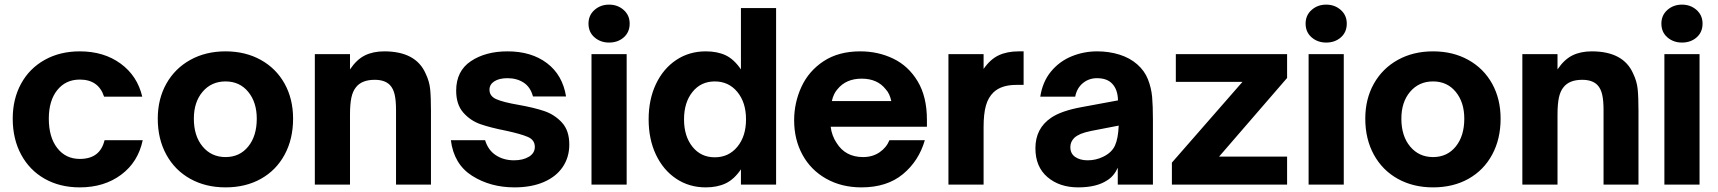

<svg xmlns="http://www.w3.org/2000/svg" viewBox="-20 -798 7425 830"><path d="M35 -285Q35 -370 71 -436Q107 -502 173 -539Q239 -576 325 -576Q429 -576 501.5 -523Q574 -470 595 -380H430Q406 -454 325 -454Q264 -454 227.5 -408.5Q191 -363 191 -285Q191 -205 227.5 -158Q264 -111 325 -111Q413 -111 432 -192H597Q577 -97 503.5 -42.5Q430 12 325 12Q239 12 173.5 -25Q108 -62 71.5 -129.5Q35 -197 35 -285Z M662 -285Q662 -370 699 -436Q736 -502 802.5 -539Q869 -576 955 -576Q1041 -576 1107.5 -539Q1174 -502 1210.5 -436Q1247 -370 1247 -285Q1247 -197 1210.5 -129.5Q1174 -62 1108 -25Q1042 12 955 12Q869 12 802.5 -25Q736 -62 699 -129.5Q662 -197 662 -285ZM1090 -285Q1090 -356 1053 -401Q1016 -446 955 -446Q894 -446 856 -401.5Q818 -357 818 -285Q818 -210 856 -164.5Q894 -119 955 -119Q1016 -119 1053 -164.5Q1090 -210 1090 -285Z M1341 0V-564H1493V-498Q1522 -541 1557.5 -558.5Q1593 -576 1641 -576Q1778 -576 1820 -480Q1836 -447 1839.5 -413Q1843 -379 1843 -320V0H1692V-322Q1692 -364 1686 -389.5Q1680 -415 1666 -430Q1644 -453 1600 -453Q1544 -453 1519 -421Q1505 -404 1499 -376Q1493 -348 1493 -302V0Z M1929 -192H2077Q2090 -149 2123.5 -127Q2157 -105 2202 -105Q2241 -105 2266.5 -120.5Q2292 -136 2292 -163Q2292 -193 2262 -206Q2232 -219 2167 -233Q2101 -246 2057.5 -261Q2014 -276 1983 -311Q1952 -346 1952 -406Q1952 -491 2015.5 -533.5Q2079 -576 2174 -576Q2277 -576 2344.5 -525Q2412 -474 2427 -381H2284Q2273 -422 2243.5 -441Q2214 -460 2174 -460Q2138 -460 2117 -446.5Q2096 -433 2096 -410Q2096 -382 2126 -369Q2156 -356 2220 -345Q2288 -333 2332.5 -318Q2377 -303 2409 -268.5Q2441 -234 2441 -173Q2441 -118 2412.5 -76Q2384 -34 2330.5 -11Q2277 12 2204 12Q2100 12 2021 -38Q1942 -88 1929 -192Z M2689 0H2537V-564H2689ZM2524 -696Q2524 -732 2550 -755Q2576 -778 2613 -778Q2650 -778 2676 -755Q2702 -732 2702 -696Q2702 -659 2676.5 -636.5Q2651 -614 2613 -614Q2576 -614 2550 -636.5Q2524 -659 2524 -696Z M2784 -282Q2784 -368 2815.5 -434.5Q2847 -501 2903 -538.5Q2959 -576 3031 -576Q3081 -576 3117 -559Q3153 -542 3183 -498V-763H3335V0H3183V-66Q3154 -23 3117.5 -5.5Q3081 12 3031 12Q2959 12 2903 -25.5Q2847 -63 2815.5 -129.5Q2784 -196 2784 -282ZM3205 -282Q3205 -355 3167.5 -400.5Q3130 -446 3070 -446Q3010 -446 2973.5 -400.5Q2937 -355 2937 -282Q2937 -209 2973.5 -163.5Q3010 -118 3070 -118Q3130 -118 3167.5 -163.5Q3205 -209 3205 -282Z M3413 -278Q3413 -354 3444.5 -422.5Q3476 -491 3540.5 -533.5Q3605 -576 3699 -576Q3776 -576 3841.5 -544.5Q3907 -513 3947 -446.5Q3987 -380 3987 -280V-250H3571Q3573 -231 3580 -212.5Q3587 -194 3596 -181Q3634 -119 3711 -119Q3752 -119 3782 -139.5Q3812 -160 3825 -192H3978Q3952 -102 3883 -45Q3814 12 3704 12Q3618 12 3551.5 -25.5Q3485 -63 3449 -129Q3413 -195 3413 -278ZM3833 -361Q3826 -394 3809 -412Q3773 -458 3705 -458Q3637 -458 3600 -412Q3583 -393 3576 -361Z M4080 0V-564H4232V-500Q4261 -542 4297.5 -559Q4334 -576 4384 -576H4405V-431H4373Q4309 -431 4275 -399Q4252 -377 4242 -341.5Q4232 -306 4232 -249V0Z M4456 -157Q4456 -243 4524 -289Q4568 -319 4656 -335L4813 -364Q4812 -411 4788 -436Q4766 -460 4722 -460Q4687 -460 4661 -438.5Q4635 -417 4628 -380H4477Q4487 -445 4523.5 -489Q4560 -533 4612.5 -554.5Q4665 -576 4723 -576Q4774 -576 4819 -562Q4864 -548 4896 -520Q4928 -492 4942.5 -455Q4957 -418 4960.5 -379.5Q4964 -341 4964 -280V0H4812V-73Q4796 -37 4767 -19Q4721 12 4641 12Q4560 12 4508 -32.5Q4456 -77 4456 -157ZM4748 -120Q4786 -138 4800 -169Q4814 -200 4816 -255L4697 -232Q4668 -226 4651.5 -219Q4635 -212 4624 -202Q4607 -185 4607 -162Q4607 -134 4628 -119.5Q4649 -105 4682 -105Q4717 -105 4748 -120Z M5544 0H5046V-95L5351 -444H5063V-564H5544V-461L5250 -121H5544Z M5789 0H5637V-564H5789ZM5624 -696Q5624 -732 5650 -755Q5676 -778 5713 -778Q5750 -778 5776 -755Q5802 -732 5802 -696Q5802 -659 5776.5 -636.5Q5751 -614 5713 -614Q5676 -614 5650 -636.5Q5624 -659 5624 -696Z M5882 -285Q5882 -370 5919 -436Q5956 -502 6022.5 -539Q6089 -576 6175 -576Q6261 -576 6327.5 -539Q6394 -502 6430.5 -436Q6467 -370 6467 -285Q6467 -197 6430.5 -129.5Q6394 -62 6328 -25Q6262 12 6175 12Q6089 12 6022.5 -25Q5956 -62 5919 -129.5Q5882 -197 5882 -285ZM6310 -285Q6310 -356 6273 -401Q6236 -446 6175 -446Q6114 -446 6076 -401.5Q6038 -357 6038 -285Q6038 -210 6076 -164.5Q6114 -119 6175 -119Q6236 -119 6273 -164.5Q6310 -210 6310 -285Z M6561 0V-564H6713V-498Q6742 -541 6777.5 -558.5Q6813 -576 6861 -576Q6998 -576 7040 -480Q7056 -447 7059.5 -413Q7063 -379 7063 -320V0H6912V-322Q6912 -364 6906 -389.5Q6900 -415 6886 -430Q6864 -453 6820 -453Q6764 -453 6739 -421Q6725 -404 6719 -376Q6713 -348 6713 -302V0Z M7327 0H7175V-564H7327ZM7162 -696Q7162 -732 7188 -755Q7214 -778 7251 -778Q7288 -778 7314 -755Q7340 -732 7340 -696Q7340 -659 7314.5 -636.5Q7289 -614 7251 -614Q7214 -614 7188 -636.5Q7162 -659 7162 -696Z"/></svg>

Font: Open Sauce One ExtraBold
Style: Regular
Weight: 800
Designer: Alfredo Marco Pradil
Foundry: Creative Sauce Fz LLC
Version: Version 1.477